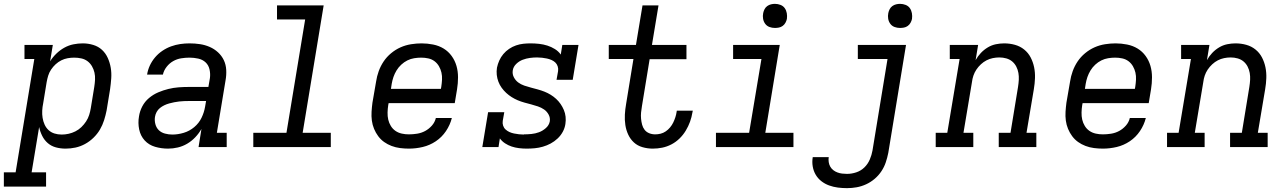

<svg xmlns="http://www.w3.org/2000/svg" viewBox="-64 -763 6684 996"><path d="M-44 205V131H17L114 -457H63V-530H210L196 -445Q209 -466 228 -484.5Q247 -503 269.5 -515.5Q292 -528 316.5 -533Q341 -538 365 -538Q365 -538 365 -538Q365 -538 366 -538Q393 -538 419.5 -530Q446 -522 465 -504.5Q484 -487 495 -462.5Q506 -438 510.5 -411.5Q515 -385 513 -356.5Q511 -328 507 -300L489 -190Q484 -165 476 -139.5Q468 -114 454.5 -91Q441 -68 421 -48.5Q401 -29 377 -16Q353 -3 327.5 2.5Q302 8 276 8Q250 8 226 1.5Q202 -5 184 -20.5Q166 -36 155 -58Q144 -80 139 -104L100 131H175V205ZM256 -65Q274 -65 292 -69Q310 -73 327 -81.5Q344 -90 358 -103.5Q372 -117 382.5 -133Q393 -149 398.5 -166.5Q404 -184 407 -202L425 -312Q428 -331 429 -350Q430 -369 426 -386.5Q422 -404 413 -419.5Q404 -435 390 -445.5Q376 -456 358 -460Q340 -464 321 -464Q304 -464 287 -461Q270 -458 254 -450Q238 -442 224.5 -429.5Q211 -417 201 -402Q191 -387 186 -370.5Q181 -354 178 -337L160 -227Q156 -208 155 -189Q154 -170 157 -151.5Q160 -133 167.5 -116.5Q175 -100 188 -88Q201 -76 218.5 -70.5Q236 -65 256 -65Z M808 8Q773 8 740.5 -1.5Q708 -11 686.5 -34.5Q665 -58 658 -91.5Q651 -125 657 -159Q661 -186 674 -211Q687 -236 709 -254.5Q731 -273 757 -284Q783 -295 809.5 -301.5Q836 -308 862.5 -310Q889 -312 916 -312H1017L1025 -358Q1028 -380 1023 -402.5Q1018 -425 1002.5 -439.5Q987 -454 964.5 -459Q942 -464 919 -464Q898 -464 876 -460.5Q854 -457 834.5 -446Q815 -435 800.5 -416.5Q786 -398 781 -376H699Q703 -401 713.5 -423.5Q724 -446 740.5 -465.5Q757 -485 778.5 -499.5Q800 -514 823.5 -522.5Q847 -531 871 -534.5Q895 -538 919 -538Q947 -538 973.5 -534Q1000 -530 1024 -519.5Q1048 -509 1067 -491.5Q1086 -474 1097 -451Q1108 -428 1109.5 -400.5Q1111 -373 1106 -346L1061 -74H1112V0H966L981 -94Q968 -71 949 -51Q930 -31 907 -17.5Q884 -4 858.5 2Q833 8 808 8ZM830 -65Q859 -65 889 -74Q919 -83 943.5 -103.5Q968 -124 981.5 -152Q995 -180 1000 -210L1005 -239H916Q903 -239 890.5 -238.5Q878 -238 865 -236.5Q852 -235 839.5 -232.5Q827 -230 814 -226.5Q801 -223 788.5 -217Q776 -211 765.5 -202.5Q755 -194 748.5 -182Q742 -170 740 -157Q737 -138 742 -119Q747 -100 760 -87.5Q773 -75 792 -70Q811 -65 830 -65Z M1250 0V-74H1422L1519 -662H1373V-735H1615L1506 -74H1652V0Z M2057 8Q2034 8 2011 5Q1988 2 1967 -6Q1946 -14 1928.5 -26.5Q1911 -39 1898 -56.5Q1885 -74 1876.5 -94.5Q1868 -115 1865 -137.5Q1862 -160 1863.5 -183.5Q1865 -207 1868 -230L1887 -340Q1891 -367 1900.5 -393.5Q1910 -420 1926 -444Q1942 -468 1965 -487Q1988 -506 2014 -517.5Q2040 -529 2068 -533.5Q2096 -538 2123 -538Q2153 -538 2183 -532Q2213 -526 2237.5 -511Q2262 -496 2279 -472.5Q2296 -449 2304 -421Q2312 -393 2312 -362Q2312 -331 2307 -300L2295 -228H1952L1950 -218Q1947 -199 1946.5 -179.5Q1946 -160 1950 -142.5Q1954 -125 1963.5 -109.5Q1973 -94 1987.5 -84Q2002 -74 2020 -70Q2038 -66 2057 -66Q2078 -66 2100 -69.5Q2122 -73 2141.5 -83.5Q2161 -94 2176.5 -111.5Q2192 -129 2197 -151H2280Q2271 -115 2249.5 -83Q2228 -51 2196.5 -30Q2165 -9 2129 -0.5Q2093 8 2057 8ZM1964 -302H2223L2225 -312Q2228 -331 2229 -350Q2230 -369 2226 -386.5Q2222 -404 2213 -419.5Q2204 -435 2190 -445.5Q2176 -456 2158 -460Q2140 -464 2121 -464Q2103 -464 2084.5 -461Q2066 -458 2049 -449.5Q2032 -441 2017.5 -427.5Q2003 -414 1993 -397.5Q1983 -381 1977 -363.5Q1971 -346 1968 -328Z M2668 8Q2648 8 2628 5.5Q2608 3 2590 -3Q2572 -9 2556 -19.5Q2540 -30 2529 -45L2522 0H2438L2468 -181H2552L2544 -136Q2542 -123 2546 -111Q2550 -99 2559 -91Q2568 -83 2579 -78Q2590 -73 2602.5 -70.5Q2615 -68 2628 -66.5Q2641 -65 2653 -65Q2653 -65 2653.5 -65.5Q2654 -66 2654 -66Q2673 -66 2693 -68Q2713 -70 2732 -77Q2751 -84 2767.5 -98.5Q2784 -113 2788 -133Q2791 -152 2782 -168.5Q2773 -185 2758.5 -195Q2744 -205 2726.5 -211Q2709 -217 2691.5 -221.5Q2674 -226 2656 -231Q2638 -236 2621.5 -243Q2605 -250 2590 -259.5Q2575 -269 2562 -281Q2549 -293 2538.5 -307.5Q2528 -322 2521.5 -339Q2515 -356 2513 -374.5Q2511 -393 2514 -412Q2518 -431 2526 -449Q2534 -467 2547 -482.5Q2560 -498 2577 -509.5Q2594 -521 2613 -527.5Q2632 -534 2651 -536Q2670 -538 2688 -538Q2711 -538 2733 -535.5Q2755 -533 2775.5 -526.5Q2796 -520 2814.5 -508.5Q2833 -497 2845 -480L2853 -530H2937L2907 -349H2823L2831 -394Q2833 -407 2829 -419Q2825 -431 2816.5 -439Q2808 -447 2796.5 -452Q2785 -457 2773 -459.5Q2761 -462 2748 -463.5Q2735 -465 2722 -465Q2704 -465 2685 -462.5Q2666 -460 2647.5 -453Q2629 -446 2614 -431.5Q2599 -417 2596 -398Q2593 -379 2601.5 -362.5Q2610 -346 2624 -335.5Q2638 -325 2655.5 -319Q2673 -313 2690.5 -308.5Q2708 -304 2726 -299Q2744 -294 2760.5 -287.5Q2777 -281 2792.5 -271.5Q2808 -262 2821 -250Q2834 -238 2844 -223.5Q2854 -209 2861 -192.5Q2868 -176 2870 -157.5Q2872 -139 2869 -120Q2866 -99 2855.5 -79.5Q2845 -60 2828.5 -44.5Q2812 -29 2792.5 -18.5Q2773 -8 2752 -2Q2731 4 2710 6Q2689 8 2668 8Z M3322 8Q3295 8 3269 0.5Q3243 -7 3224.5 -24Q3206 -41 3195 -64.5Q3184 -88 3180 -114.5Q3176 -141 3177.5 -168.5Q3179 -196 3184 -224L3222 -457H3094V-530H3235L3269 -735H3352L3318 -530H3497V-456H3306L3266 -212Q3263 -195 3261.5 -179Q3260 -163 3261.5 -147Q3263 -131 3267 -116Q3271 -101 3280 -89.5Q3289 -78 3303.5 -72Q3318 -66 3335 -66Q3349 -66 3363 -69.5Q3377 -73 3389.5 -81.5Q3402 -90 3412 -102Q3422 -114 3428.5 -127.5Q3435 -141 3439.5 -155Q3444 -169 3446 -183Q3446 -185 3446.5 -186.5Q3447 -188 3447 -189H3530Q3529 -187 3529 -184.5Q3529 -182 3528 -180Q3524 -155 3515.5 -131.5Q3507 -108 3493.5 -85.5Q3480 -63 3461 -44.5Q3442 -26 3419 -14Q3396 -2 3371.5 3Q3347 8 3322 8Z M3650 0V-74H3822L3886 -457H3739V-530H3981L3906 -74H4052V0ZM3956 -618Q3941 -618 3927.5 -623Q3914 -628 3905.5 -639.5Q3897 -651 3894.5 -665.5Q3892 -680 3895 -695Q3897 -705 3902 -715Q3907 -725 3916 -731.5Q3925 -738 3935.5 -740.5Q3946 -743 3956 -743Q3971 -743 3985 -737.5Q3999 -732 4007 -720.5Q4015 -709 4017.5 -694.5Q4020 -680 4018 -665Q4016 -655 4010.5 -645Q4005 -635 3996 -628.5Q3987 -622 3976.5 -620Q3966 -618 3956 -618Z M4330 213Q4306 213 4282.5 210Q4259 207 4237 199Q4215 191 4197 177Q4179 163 4167.5 143.5Q4156 124 4152 100.5Q4148 77 4152 53Q4152 53 4152 52.5Q4152 52 4152 52H4235Q4235 52 4235 52Q4235 52 4235 52Q4233 65 4235 78Q4237 91 4243 101.5Q4249 112 4258.5 119.5Q4268 127 4280 131.5Q4292 136 4304.5 137.5Q4317 139 4330 139Q4354 139 4378 131Q4402 123 4420 105.5Q4438 88 4448 64.5Q4458 41 4462 18L4540 -457H4386V-530H4636L4544 30Q4539 55 4531 79Q4523 103 4508.5 125Q4494 147 4473.5 164.5Q4453 182 4429 193Q4405 204 4380 208.5Q4355 213 4330 213ZM4605 -618Q4590 -618 4576.5 -623Q4563 -628 4554.5 -639.5Q4546 -651 4543.5 -665.5Q4541 -680 4544 -695Q4546 -705 4551 -715Q4556 -725 4565 -731.5Q4574 -738 4584.5 -740.5Q4595 -743 4605 -743Q4620 -743 4634 -737.5Q4648 -732 4656 -720.5Q4664 -709 4666.5 -694.5Q4669 -680 4667 -665Q4665 -655 4659.5 -645Q4654 -635 4645 -628.5Q4636 -622 4625.5 -620Q4615 -618 4605 -618Z M4790 0V-74H4850L4914 -457H4863V-530H5010L4997 -451Q5008 -471 5024 -488Q5040 -505 5060 -517Q5080 -529 5102 -533.5Q5124 -538 5145 -538Q5174 -538 5201 -530.5Q5228 -523 5249 -506Q5270 -489 5282.5 -465Q5295 -441 5300.5 -414Q5306 -387 5305 -358Q5304 -329 5299 -300L5261 -74H5312V0H5117V-74H5178L5217 -312Q5220 -331 5221 -349Q5222 -367 5219 -384.5Q5216 -402 5208 -417.5Q5200 -433 5187 -444Q5174 -455 5156.5 -460Q5139 -465 5120 -465Q5103 -465 5086 -461.5Q5069 -458 5053.5 -450Q5038 -442 5024.5 -429.5Q5011 -417 5001 -402Q4991 -387 4985.5 -370.5Q4980 -354 4978 -337L4934 -74H4985V0Z M5657 8Q5634 8 5611 5Q5588 2 5567 -6Q5546 -14 5528.5 -26.5Q5511 -39 5498 -56.5Q5485 -74 5476.5 -94.5Q5468 -115 5465 -137.5Q5462 -160 5463.5 -183.5Q5465 -207 5468 -230L5487 -340Q5491 -367 5500.5 -393.5Q5510 -420 5526 -444Q5542 -468 5565 -487Q5588 -506 5614 -517.5Q5640 -529 5668 -533.5Q5696 -538 5723 -538Q5753 -538 5783 -532Q5813 -526 5837.5 -511Q5862 -496 5879 -472.5Q5896 -449 5904 -421Q5912 -393 5912 -362Q5912 -331 5907 -300L5895 -228H5552L5550 -218Q5547 -199 5546.5 -179.5Q5546 -160 5550 -142.5Q5554 -125 5563.5 -109.5Q5573 -94 5587.5 -84Q5602 -74 5620 -70Q5638 -66 5657 -66Q5678 -66 5700 -69.5Q5722 -73 5741.5 -83.5Q5761 -94 5776.5 -111.5Q5792 -129 5797 -151H5880Q5871 -115 5849.5 -83Q5828 -51 5796.5 -30Q5765 -9 5729 -0.5Q5693 8 5657 8ZM5564 -302H5823L5825 -312Q5828 -331 5829 -350Q5830 -369 5826 -386.5Q5822 -404 5813 -419.5Q5804 -435 5790 -445.5Q5776 -456 5758 -460Q5740 -464 5721 -464Q5703 -464 5684.5 -461Q5666 -458 5649 -449.5Q5632 -441 5617.5 -427.5Q5603 -414 5593 -397.5Q5583 -381 5577 -363.5Q5571 -346 5568 -328Z M5990 0V-74H6050L6114 -457H6063V-530H6210L6197 -451Q6208 -471 6224 -488Q6240 -505 6260 -517Q6280 -529 6302 -533.5Q6324 -538 6345 -538Q6374 -538 6401 -530.5Q6428 -523 6449 -506Q6470 -489 6482.5 -465Q6495 -441 6500.5 -414Q6506 -387 6505 -358Q6504 -329 6499 -300L6461 -74H6512V0H6317V-74H6378L6417 -312Q6420 -331 6421 -349Q6422 -367 6419 -384.5Q6416 -402 6408 -417.5Q6400 -433 6387 -444Q6374 -455 6356.5 -460Q6339 -465 6320 -465Q6303 -465 6286 -461.5Q6269 -458 6253.5 -450Q6238 -442 6224.5 -429.5Q6211 -417 6201 -402Q6191 -387 6185.5 -370.5Q6180 -354 6178 -337L6134 -74H6185V0Z"/></svg>

Font: Iosevka Slab Extended Oblique
Style: Regular
Weight: 400
Width: 7
Italic angle: -9°
Monospace: yes
Designer: Belleve Invis
Foundry: Belleve Invis
Version: Version 11.1.0; ttfautohint (v1.8.3)